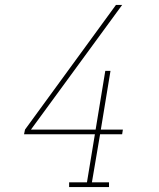

<svg xmlns="http://www.w3.org/2000/svg" viewBox="-20 -755 640 775"><path d="M259 0V-19H331L363 -213H77L81 -232L448 -735H473L105 -232H366L405 -469H426L387 -232H476L473 -213H384L351 -19H420V0Z"/></svg>

Font: Iosevka Curly Slab ThEx
Style: Italic
Weight: 100
Width: 7
Italic angle: -9°
Monospace: yes
Designer: Belleve Invis
Foundry: Belleve Invis
Version: Version 11.1.0; ttfautohint (v1.8.3)